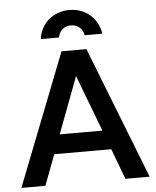

<svg xmlns="http://www.w3.org/2000/svg" viewBox="-61 -993 850 1044"><g transform="rotate(-5 363.5 -470.5)"><path d="M362 -580 479 -272H246ZM581 0H713L431 -721H295L13 0H144L207 -167H518ZM525 -797C511 -884 443 -941 357 -941C269 -941 200 -884 189 -797H288C294 -835 323 -857 358 -857C393 -857 422 -835 428 -797Z"/></g></svg>

Font: Perun SemiBold
Style: Regular
Weight: 600
Foundry: Copyright (c) Stefan Peev, Context Ltd, 2016
Version: Version 1.089